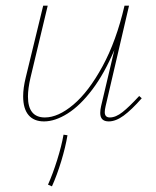

<svg xmlns="http://www.w3.org/2000/svg" viewBox="-20 -427 551 680"><path d="M482 -79Q446 -38 418 -17.5Q390 3 365 3Q335 3 335 -27Q335 -38 338 -51L385 -250Q350 -167 307 -110Q264 -53 219.5 -25Q175 3 136 3Q100 3 81 -19.5Q62 -42 62 -86Q62 -115 71 -152L133 -407H149L88 -152Q79 -113 79 -85Q79 -11 139 -11Q186 -11 240 -56.5Q294 -102 343 -192Q392 -282 421 -407H437L354 -51Q351 -38 351 -30Q351 -11 369 -11Q390 -11 414 -30Q438 -49 473 -87ZM205 50 219 52Q212 94 197 143.5Q182 193 164 233L150 227Q167 189 182.5 139.5Q198 90 205 50Z"/></svg>

Font: Ysabeau Thin
Style: Italic
Weight: 200
Italic angle: -12°
Designer: Christian Thalmann (Catharsis Fonts)
Version: Version 0.003